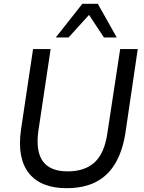

<svg xmlns="http://www.w3.org/2000/svg" viewBox="-20 -976 754 1005"><path d="M328 9Q262 9 212.5 -10.5Q163 -30 132 -68.5Q101 -107 90 -164Q79 -221 90 -298L153 -719H245L181 -292Q166 -184 204.5 -131.5Q243 -79 334 -79Q424 -79 475.5 -126.5Q527 -174 542 -279L609 -719H701L636 -277Q621 -184 583 -120Q545 -56 482 -23.5Q419 9 328 9ZM272 -780 411 -956H492L591 -780H524L446 -898L339 -780Z"/></svg>

Font: Nunitoga
Style: Medium Italic
Weight: 500
Italic angle: -9°
Designer: Vernon Adams
Foundry: Vernon Adams
Version: Version 1.0